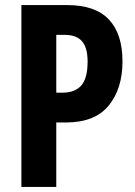

<svg xmlns="http://www.w3.org/2000/svg" viewBox="-20 -734 530 754"><path d="M245 -714Q354 -714 407.5 -657.5Q461 -601 461 -493Q461 -385 406.5 -319Q352 -253 239 -253H201V0H64V-714ZM234 -597H201V-370H225Q274 -370 299 -398Q324 -426 324 -492Q324 -547 302 -572Q280 -597 234 -597Z"/></svg>

Font: Noto Sans Lao ExtraCondensed
Style: Bold
Weight: 700
Width: 2
Designer: Monotype Design Team
Foundry: Monotype Imaging Inc.
Version: Version 2.003; ttfautohint (v1.8.4.7-5d5b)